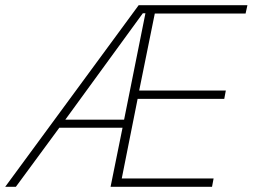

<svg xmlns="http://www.w3.org/2000/svg" viewBox="-46 -718 971 738"><path d="M379 0 425 -227H182L15 0H-26L487 -698H905L898 -666H549L489 -370H822L816 -338H483L422 -32H775L769 0ZM513 -667H503L205 -258H431Z"/></svg>

Font: IBM Plex Sans ExtraLight
Style: Italic
Weight: 250
Italic angle: -11.31°
Designer: Mike Abbink, Paul van der Laan, Pieter van Rosmalen
Foundry: Bold Monday
Version: Version 3.201